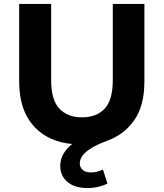

<svg xmlns="http://www.w3.org/2000/svg" viewBox="-20 -720 828 972"><path d="M551 -700H711V-308Q711 -185 660 -112Q609 -39 524 -8Q468 13 437.5 33Q407 53 395.5 71Q384 89 384 107Q384 128 399 140.5Q414 153 441 153Q458 153 474 148.5Q490 144 501 138L524 209Q506 219 479 225.5Q452 232 423 232Q358 232 321.5 201Q285 170 285 120Q285 88 301 59Q316 33 345 9Q230 -2 161 -71Q77 -154 77 -308V-700H239V-314Q239 -214 280.5 -170Q322 -126 395 -126Q469 -126 510 -170Q551 -214 551 -314Z"/></svg>

Font: Montserrat Z
Style: Bold
Weight: 700
Designer: Julieta Ulanovsky
Foundry: Julieta Ulanovsky
Version: Version 8.000